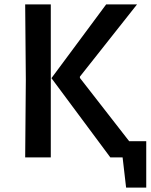

<svg xmlns="http://www.w3.org/2000/svg" viewBox="-20 -719 688 877"><path d="M484 0 215 -362 465 -699H606L345 -369V-363L570 -74H648V138H556L540 0ZM95 0 98 -355 95 -699H212V0Z"/></svg>

Font: Ruda
Style: Bold
Weight: 700
Designer: Mariela Monsalve and Angelina Sanchez
Foundry: Mariela Monsalve and Angelina Sanchez
Version: Version 2.000